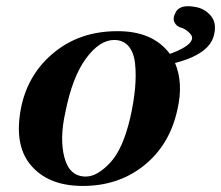

<svg xmlns="http://www.w3.org/2000/svg" viewBox="-20 -595 730 634"><path d="M566 -234Q541 -117 455.5 -48.5Q370 20 250 19Q138 18 81 -50.5Q24 -119 51 -246Q75 -354 159.5 -422.5Q244 -491 363 -492Q484 -494 541 -417Q604 -440 613 -463Q618 -475 604.5 -487.5Q591 -500 580 -503Q563 -507 556 -521.5Q549 -536 562 -558Q578 -581 625 -572Q656 -567 676.5 -542.5Q697 -518 686 -477Q670 -416 558 -387Q586 -321 566 -234ZM410 -206Q422 -259 426 -303.5Q430 -348 426 -385Q422 -422 404.5 -442.5Q387 -463 357 -463Q309 -463 264 -402Q219 -341 196 -225Q176 -137 193 -74Q210 -11 265 -12Q302 -13 344 -58Q386 -103 410 -206Z"/></svg>

Font: GFS Artemisia
Style: Bold Italic
Weight: 700
Italic angle: -12°
Designer: Designed by Takis Katsoulidis and George D. Matthiopoulos.
Foundry: Designed by Takis Katsoulidis and George D. Matthiopoulos.
Version: Version 1.0